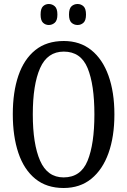

<svg xmlns="http://www.w3.org/2000/svg" viewBox="-20 -930 637 960"><path d="M298 10Q213 10 156.5 -36Q100 -82 72 -165Q44 -248 44 -359Q44 -470 72 -552Q100 -634 156.5 -679.5Q213 -725 299 -725Q380 -725 436.5 -679.5Q493 -634 522.5 -551.5Q552 -469 552 -358Q552 -247 522.5 -164.5Q493 -82 436.5 -36Q380 10 298 10ZM298 -43Q384 -43 418 -126.5Q452 -210 452 -358Q452 -507 418 -589.5Q384 -672 299 -672Q217 -672 180.5 -589.5Q144 -507 144 -358Q144 -210 180.5 -126.5Q217 -43 298 -43ZM368 -805Q350 -805 337.5 -816.5Q325 -828 325 -857Q325 -887 337.5 -898.5Q350 -910 368 -910Q385 -910 397.5 -898.5Q410 -887 410 -857Q410 -828 397.5 -816.5Q385 -805 368 -805ZM224 -805Q207 -805 195 -816.5Q183 -828 183 -857Q183 -887 195 -898.5Q207 -910 224 -910Q241 -910 254 -898.5Q267 -887 267 -857Q267 -828 254 -816.5Q241 -805 224 -805Z"/></svg>

Font: Noto Serif Hebrew ExtraCondensed
Style: Regular
Weight: 400
Width: 2
Designer: Monotype Design Team
Foundry: Monotype Imaging Inc.
Version: Version 2.004; ttfautohint (v1.8.4.7-5d5b)